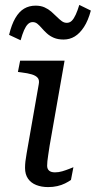

<svg xmlns="http://www.w3.org/2000/svg" viewBox="-20 -755 390 782"><path d="M239 -594Q216 -594 199.5 -601Q183 -608 171 -619Q159 -630 150 -640.5Q141 -651 132.5 -658Q124 -665 113 -665Q102 -665 93.5 -656.5Q85 -648 78 -632Q71 -616 64 -591L17 -613Q27 -655 42.5 -681.5Q58 -708 78.5 -720Q99 -732 125 -732Q146 -732 161.5 -725Q177 -718 189 -707.5Q201 -697 211.5 -686.5Q222 -676 231.5 -669Q241 -662 252 -662Q264 -662 272.5 -670.5Q281 -679 288.5 -695.5Q296 -712 303 -735L350 -712Q339 -671 322 -645Q305 -619 284.5 -606.5Q264 -594 239 -594ZM176 7Q149 7 127.5 -1.5Q106 -10 94 -27.5Q82 -45 82 -71Q82 -84 83.5 -97.5Q85 -111 88.5 -130.5Q92 -150 97 -179L138 -413Q141 -429 133.5 -438Q126 -447 109.5 -452Q93 -457 68 -460L53 -462L62 -508H243L182 -161Q179 -140 176.5 -124.5Q174 -109 173 -98.5Q172 -88 172 -80Q172 -67 180 -60Q188 -53 204 -53Q219 -53 234 -57.5Q249 -62 261.5 -67Q274 -72 279 -74L269 -22Q259 -15 245 -8Q231 -1 213.5 3Q196 7 176 7Z"/></svg>

Font: Roboto Serif 20pt
Style: Italic
Weight: 400
Italic angle: -10°
Designer: Greg Gazdowicz
Foundry: Commercial Type
Version: Version 1.008